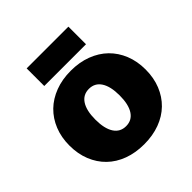

<svg xmlns="http://www.w3.org/2000/svg" viewBox="-195 -879 1041 1041"><g transform="rotate(-45 325.0 -359.0)"><path d="M325 12Q259 12 205 -8Q151 -28 113 -65Q75 -102 54 -154Q33 -206 33 -270Q33 -333 54 -385Q75 -437 113 -474Q151 -511 205 -531.5Q259 -552 325 -552Q391 -552 445 -531.5Q499 -511 537 -474Q575 -437 596 -385Q617 -333 617 -270Q617 -206 596 -154Q575 -102 537 -65Q499 -28 445 -8Q391 12 325 12ZM325 -127Q370 -127 394 -164Q418 -201 418 -270Q418 -339 394 -376Q370 -413 325 -413Q280 -413 256 -376Q232 -339 232 -270Q232 -201 256 -164Q280 -127 325 -127ZM165 -595V-730H485V-595Z"/></g></svg>

Font: Geist Black
Style: Regular
Weight: 400
Designer: Basement.studio, Andrés Briganti, Mateo Zaragoza
Foundry: Basement.studio, Vercel, Andrés Briganti, Guido Ferreyra, Mateo Zaragoza
Version: Version 1.401